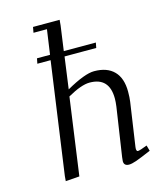

<svg xmlns="http://www.w3.org/2000/svg" viewBox="-111 -809 745 895"><g transform="rotate(-15 261.5 -361.0)"><path d="M95.2 4.9 97.2 -19 172.9 -558.1H108.9L113.8 -583H176.8L193.8 -702.1H128.9L133.8 -729H262.2L259.8 -702.1L243.2 -583H397.9L393.1 -558.1H240.2L219.2 -404.8Q309.6 -456.1 355 -456.1Q417.5 -456.1 450.7 -422.1Q483.9 -388.2 483.9 -323.2Q483.9 -294.9 481 -274.9L450.2 -64.9Q447.3 -43.9 457 -43.9Q466.3 -43.9 502 -58.1L509.8 -30.8Q457.5 -8.3 435.5 -0.7Q413.6 6.8 400.9 6.8Q376 6.8 376 -16.1Q376 -21.5 377.9 -35.2L413.1 -270Q416 -291.5 416 -308.1Q416 -410.2 320.8 -410.2Q280.8 -410.2 213.9 -372.1L162.1 0Z"/></g></svg>

Font: Dehuti Alt
Style: Italic
Weight: 400
Version: Version 1.2